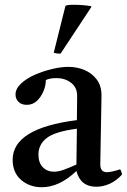

<svg xmlns="http://www.w3.org/2000/svg" viewBox="-20 -772 533 804"><path d="M383 10Q317 10 300 -56Q229 12 155 12Q104 12 68.5 -18.5Q33 -49 33 -103Q33 -235 302 -269Q302 -293 302.5 -318Q303 -343 303 -371Q303 -406 277.5 -425.5Q252 -445 216 -445Q190 -445 172 -437Q172 -414 162 -390Q152 -366 134.5 -349.5Q117 -333 92 -333Q70 -333 57.5 -345.5Q45 -358 45 -376Q45 -400 67.5 -421.5Q90 -443 125 -458.5Q160 -474 198 -483Q236 -492 266 -492Q303 -492 334.5 -478.5Q366 -465 385.5 -438.5Q405 -412 405 -373Q405 -349 404 -310.5Q403 -272 402.5 -228.5Q402 -185 401 -146Q400 -107 400 -83Q400 -51 428 -51Q446 -51 483 -63Q487 -58 488.5 -52Q490 -46 491 -41Q466 -14 438.5 -2Q411 10 383 10ZM300 -83 302 -233Q210 -221 175.5 -194Q141 -167 141 -125Q141 -90 159.5 -71.5Q178 -53 206 -53Q224 -53 246.5 -61Q269 -69 300 -83ZM362 -746V-742L234 -548Q229 -547 220 -548Q211 -549 205 -551L254 -747Q259 -752 288 -752Q328 -752 362 -746Z"/></svg>

Font: Tiro Tamil
Style: Regular
Weight: 400
Designer: Tamil: Fernando Mello & Fiona Ross. Latin: John Hudson.
Foundry: Tiro Typeworks Ltd.
Version: Version 1.52